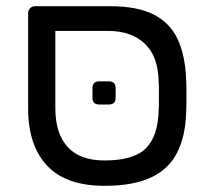

<svg xmlns="http://www.w3.org/2000/svg" viewBox="-20 -591 677 621"><path d="M318 10Q193 10 132 -55.5Q71 -121 71 -240V-548Q71 -558 77.5 -564.5Q84 -571 94 -571H335Q424 -571 477 -544Q530 -517 554.5 -464.5Q579 -412 582 -335Q583 -325 583 -303Q583 -281 583 -259Q583 -237 582 -227Q580 -151 553 -97.5Q526 -44 468.5 -17Q411 10 318 10ZM318 -72Q413 -72 452 -111.5Q491 -151 493 -232Q494 -242 494 -262Q494 -282 494 -301Q494 -320 493 -330Q491 -410 447.5 -450.5Q404 -491 330 -491H159V-240Q159 -160 198.5 -116Q238 -72 318 -72ZM301 -253Q279 -253 279 -275V-306Q279 -328 301 -328H332Q354 -328 354 -306V-275Q354 -253 332 -253Z"/></svg>

Font: RubikRegular
Style: Regular
Weight: 400
Designer: Hubert and Fischer
Foundry: Hubert and Fischer
Version: Version 2.300;gftools[0.9.30]